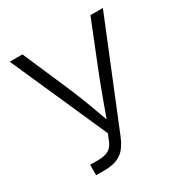

<svg xmlns="http://www.w3.org/2000/svg" viewBox="-169 -858 942 987"><g transform="rotate(-30 302.0 -364.0)"><path d="M118.7 0V-62H164.6Q205.6 -62 228.3 -74.7Q251 -87.4 263.7 -119.6L278.8 -156.7L25.9 -727.5H101.1L215.8 -462.9Q237.3 -412.6 254.6 -368.4Q272 -324.2 287.1 -281.5Q302.2 -238.8 318.4 -194.8H299.3Q321.3 -255.9 345 -321Q368.7 -386.2 398.9 -462.9L504.9 -727.5H578.6L326.7 -108.9Q312.5 -74.7 293.7 -50.3Q274.9 -25.9 244.1 -12.9Q213.4 0 163.6 0Z"/></g></svg>

Font: Inter 16pt Light
Style: Regular
Weight: 300
Version: Version 4.001;git-66647c0bb